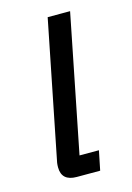

<svg xmlns="http://www.w3.org/2000/svg" viewBox="-87 -564 422 612"><g transform="rotate(-15 124.0 -258.0)"><path d="M90 0Q40 0 40 -45Q40 -53 41 -60Q42 -67 44 -75L132 -516H206L116 -64H180L167 0Z"/></g></svg>

Font: IBM Plex Sans Condensed
Style: Italic
Weight: 400
Width: 3
Italic angle: -11°
Designer: Mike Abbink, Paul van der Laan, Pieter van Rosmalen
Foundry: Bold Monday
Version: Version 1.3